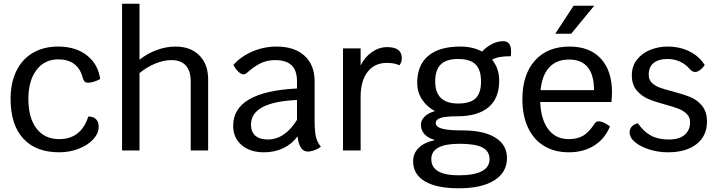

<svg xmlns="http://www.w3.org/2000/svg" viewBox="-20 -811 3868 1035"><path d="M37 -278Q37 -364 68 -428Q99 -492 157 -526Q215 -560 294 -560Q388 -560 448.5 -512.5Q509 -465 520 -385Q504 -376 486 -370.5Q468 -365 454 -365Q442 -365 435.5 -372Q429 -379 424 -398Q411 -444 378 -467.5Q345 -491 294 -491Q220 -491 176.5 -433.5Q133 -376 133 -278Q133 -175 177 -118Q221 -61 299 -61Q417 -61 456 -183Q483 -183 497.5 -168.5Q512 -154 512 -128Q512 -92 482.5 -60Q453 -28 404 -9Q355 10 299 10Q173 10 105 -64.5Q37 -139 37 -278Z M1102 -383V0H1008V-372Q1008 -429 981.5 -458Q955 -487 904 -487Q863 -487 817.5 -468.5Q772 -450 732 -417V0H638V-791H732V-489Q773 -522 824 -541Q875 -560 926 -560Q1007 -560 1054.5 -512.5Q1102 -465 1102 -383Z M1710 -20Q1696 -9 1676 -1.5Q1656 6 1639 6Q1593 6 1584 -76Q1554 -35 1507.5 -12.5Q1461 10 1403 10Q1328 10 1282.5 -29Q1237 -68 1237 -133Q1237 -317 1581 -334V-373Q1581 -431 1552 -459Q1523 -487 1462 -487Q1422 -487 1387 -471Q1352 -455 1307 -415Q1300 -410 1294 -410Q1281 -410 1266 -423.5Q1251 -437 1238 -461Q1280 -508 1342 -534Q1404 -560 1471 -560Q1567 -560 1621.5 -510.5Q1676 -461 1676 -373V-160Q1676 -102 1683.5 -72Q1691 -42 1710 -20ZM1581 -165V-272Q1333 -261 1333 -139Q1333 -100 1356.5 -79.5Q1380 -59 1424 -59Q1470 -59 1510 -86.5Q1550 -114 1581 -165Z M2146 -498Q2146 -474 2133 -459Q2107 -472 2065 -472Q1999 -472 1961.5 -423.5Q1924 -375 1924 -290V0H1829V-550H1924V-458Q1946 -503 1984.5 -530Q2023 -557 2067 -557Q2146 -557 2146 -498Z M2735 -531Q2735 -516 2734 -508Q2662 -508 2633 -489Q2671 -442 2671 -376Q2671 -281 2613 -232.5Q2555 -184 2443 -184Q2382 -184 2355.5 -175.5Q2329 -167 2329 -148Q2329 -127 2362.5 -117.5Q2396 -108 2473 -108Q2588 -108 2650.5 -69Q2713 -30 2713 41Q2713 118 2645 161Q2577 204 2453 204Q2334 204 2270.5 166.5Q2207 129 2207 58Q2207 16 2236.5 -13.5Q2266 -43 2321 -55V-58Q2288 -66 2268.5 -87.5Q2249 -109 2249 -138Q2249 -163 2269.5 -183Q2290 -203 2325 -212Q2280 -236 2254.5 -275.5Q2229 -315 2229 -364Q2229 -460 2288.5 -510Q2348 -560 2462 -560Q2528 -560 2579 -533Q2603 -559 2633 -574Q2663 -589 2691 -589Q2714 -589 2724.5 -575.5Q2735 -562 2735 -531ZM2573 -372Q2573 -435 2543.5 -464Q2514 -493 2449 -493Q2386 -493 2356 -463.5Q2326 -434 2326 -372Q2326 -253 2449 -253Q2515 -253 2544 -281Q2573 -309 2573 -372ZM2305 47Q2305 134 2453 134Q2535 134 2577 112Q2619 90 2619 47Q2619 4 2580.5 -16Q2542 -36 2457 -36Q2305 -36 2305 47Z M3276 -261H2892Q2896 -166 2936 -113.5Q2976 -61 3046 -61Q3093 -61 3124.5 -80Q3156 -99 3186 -146Q3194 -157 3208 -157Q3231 -157 3268 -130Q3242 -64 3184 -27Q3126 10 3046 10Q2969 10 2912.5 -24.5Q2856 -59 2826 -123.5Q2796 -188 2796 -276Q2796 -409 2863.5 -484.5Q2931 -560 3050 -560Q3159 -560 3219 -495Q3279 -430 3279 -313Q3279 -293 3276 -261ZM3182 -325Q3182 -490 3047 -490Q2980 -490 2941 -448Q2902 -406 2894 -325ZM3072 -780H3183L3059 -629H2973Z M3374 -98Q3374 -116 3386.5 -129.5Q3399 -143 3419 -146Q3450 -101 3489 -80Q3528 -59 3585 -59Q3642 -59 3671 -84.5Q3700 -110 3700 -152Q3700 -179 3682.5 -196.5Q3665 -214 3638.5 -224.5Q3612 -235 3567 -247Q3508 -263 3472.5 -278.5Q3437 -294 3411.5 -324.5Q3386 -355 3386 -405Q3386 -455 3414 -490Q3442 -525 3486 -542.5Q3530 -560 3578 -560Q3645 -560 3697.5 -533.5Q3750 -507 3779 -460Q3767 -443 3753 -433Q3739 -423 3727 -423Q3712 -423 3700 -437Q3652 -493 3577 -493Q3531 -493 3504 -472Q3477 -451 3477 -408Q3477 -381 3494 -364.5Q3511 -348 3537 -338.5Q3563 -329 3607 -318Q3667 -302 3703 -287Q3739 -272 3765 -240Q3791 -208 3791 -155Q3791 -78 3734.5 -34Q3678 10 3581 10Q3529 10 3481 -5Q3433 -20 3403.5 -44.5Q3374 -69 3374 -98Z"/></svg>

Font: Krub Medium
Style: Regular
Weight: 500
Designer: Ekaluck Peanpanawate
Foundry: Cadson Demak Co.,Ltd.
Version: Version 1.000; ttfautohint (v1.6)